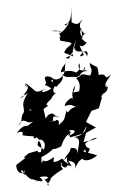

<svg xmlns="http://www.w3.org/2000/svg" viewBox="-91 -1072 963 1502"><g transform="rotate(-5 390.5 -321.0)"><path d="M695 -256C699 -339 740 -289 758 -360C662 -369 728 -401 685 -335C742 -390 702 -344 766 -375C704 -352 762 -416 791 -455C719 -404 777 -472 694 -460C693 -555 685 -507 633 -560C628 -514 659 -516 628 -461C544 -480 596 -485 517 -448C542 -489 590 -452 564 -477C531 -439 548 -509 610 -497C563 -528 563 -468 590 -530C609 -502 523 -484 548 -563C556 -565 561 -509 523 -497C521 -480 506 -529 403 -506C401 -543 455 -572 450 -589C425 -530 448 -525 413 -478C413 -478 375 -436 337 -462C315 -485 272 -494 272 -468C284 -405 282 -429 305 -397C305 -411 334 -491 335 -437C302 -454 265 -423 264 -410C263 -439 333 -365 322 -391C273 -357 201 -355 268 -388C177 -355 208 -370 124 -441C98 -450 141 -372 117 -438C168 -396 83 -367 106 -351C69 -347 38 -303 130 -369C60 -269 97 -284 85 -210C129 -227 133 -245 144 -234C167 -227 81 -221 170 -271C79 -254 138 -215 136 -262C23 -183 94 -171 33 -118C85 -201 94 -114 153 -143C94 -95 76 -115 137 -103C126 -93 90 -151 17 -63C47 -73 72 -77 59 -42C138 -20 158 -35 143 -12C143 -12 198 4 139 -60C155 -22 214 30 184 5C215 -4 245 42 214 86C191 49 153 69 181 11C221 59 180 120 182 145C279 110 283 76 304 88C391 62 330 78 399 -4C436 -32 450 -23 424 -47C486 -59 482 -16 414 -7C455 -49 412 9 431 7L528 -12L565 -70C548 2 491 3 461 8C522 23 487 72 474 143C484 71 422 102 428 86C418 131 394 131 366 179C433 138 360 165 403 218C327 162 377 158 321 182C289 187 276 206 290 149C184 215 217 134 191 190C180 114 234 97 166 102C183 129 166 108 167 89L95 103L55 131L67 137L-10 186C-13 232 10 260 39 251C31 271 61 202 48 252C77 298 -1 227 32 231C87 320 110 308 110 308C159 329 137 339 135 319C135 319 221 355 164 296C221 288 257 306 201 319C248 371 226 392 231 364C191 376 277 305 242 321C266 296 296 277 353 249C306 200 386 171 360 175C338 194 344 195 351 206C322 203 372 266 388 224C427 224 432 262 397 183C402 197 476 191 441 265C472 194 515 169 531 185C484 161 524 237 628 166C539 127 506 136 536 112C561 155 493 152 558 139C599 84 548 125 542 66C640 0 696 38 530 53L557 -17L637 -52L563 -102L614 -185L673 -200L706 -288L691 -280ZM282 -256C234 -260 324 -312 311 -312C343 -357 376 -354 339 -348C316 -367 344 -417 356 -395C374 -417 449 -454 391 -511C440 -443 447 -475 535 -456C481 -448 564 -450 531 -346C468 -338 483 -340 490 -353C503 -389 480 -301 504 -395C445 -315 499 -255 479 -283C480 -326 406 -265 409 -241C491 -259 450 -223 538 -225C480 -249 464 -179 506 -229C418 -219 437 -160 419 -205C392 -136 410 -142 348 -96C372 -170 288 -121 282 -130C354 -149 334 -127 308 -130C308 -201 334 -145 357 -162C310 -157 335 -216 263 -177C303 -205 231 -146 252 -149L241 -232ZM476 -607C475 -624 520 -666 524 -689C532 -622 605 -692 616 -610C646 -693 554 -633 564 -617C611 -626 587 -618 565 -706C593 -668 634 -741 625 -717C561 -766 593 -773 608 -746C558 -805 588 -819 591 -836C589 -750 599 -765 602 -788C588 -762 655 -826 605 -788C628 -786 540 -847 607 -900C581 -893 575 -848 519 -889L528 -1018C522 -975 525 -879 462 -878C484 -851 463 -878 499 -887C444 -804 399 -805 407 -802C437 -840 409 -822 355 -835C429 -840 450 -804 416 -824C418 -759 439 -788 406 -777C417 -772 416 -794 418 -753C483 -735 502 -734 504 -723C487 -699 464 -701 441 -660C447 -647 452 -655 509 -621C505 -644 492 -644 545 -754L502 -637L446 -614Z"/></g></svg>

Font: Hussar Lance
Style: ExBdObl
Weight: 700
Foundry: Cannot Into Space Fonts, PlusOne Fonts
Version: Version 2.270